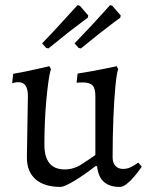

<svg xmlns="http://www.w3.org/2000/svg" viewBox="-20 -725 581 757"><path d="M90 -347Q90 -373 81 -387Q72 -401 53 -401Q45 -401 36.5 -399Q28 -397 28 -397L32 -434Q55 -438 80 -443Q105 -448 126.5 -453Q148 -458 161.5 -461Q175 -464 175 -464L181 -452Q176 -439 171.5 -407.5Q167 -376 163 -334Q159 -292 157 -245.5Q155 -199 155 -155Q155 -57 235 -57Q270 -57 300.5 -76.5Q331 -96 356 -114V-346Q356 -376 345 -388Q334 -400 306 -400Q302 -400 292 -399.5Q282 -399 282 -399L286 -435Q313 -439 340 -444Q367 -449 389.5 -453.5Q412 -458 426 -461Q440 -464 440 -464L446 -452Q440 -437 435 -385Q430 -333 427 -259Q424 -185 424 -105Q424 -83 435 -71Q446 -59 465 -59Q481 -59 494.5 -65.5Q508 -72 516.5 -78Q525 -84 525 -84L539 -68Q539 -68 530.5 -56Q522 -44 508.5 -28Q495 -12 480 0Q465 12 452 12Q371 12 363 -69L358 -71Q310 -34 271.5 -11Q233 12 219 12Q155 12 120.5 -18Q86 -48 86 -104ZM454 -655Q454 -655 431.5 -638.5Q409 -622 374 -594.5Q339 -567 299 -534L290 -536L274 -554Q307 -588 339.5 -623Q372 -658 393 -681.5Q414 -705 414 -705L423 -702L456 -664ZM326 -655Q326 -655 303.5 -638.5Q281 -622 246 -594.5Q211 -567 171 -534L162 -536L146 -554Q179 -588 211 -623Q243 -658 264.5 -681.5Q286 -705 286 -705L295 -702L328 -664Z"/></svg>

Font: Alegreya
Style: Regular
Weight: 400
Designer: Juan Pablo del Peral
Foundry: Huerta Tipografica
Version: Version 2.009